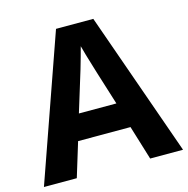

<svg xmlns="http://www.w3.org/2000/svg" viewBox="-106 -819 901 920"><g transform="rotate(-15 345.0 -358.5)"><path d="M527 0 475 -170H215L163 0H0L252 -717H437L690 0ZM387 -463Q382 -480 374 -506Q366 -532 358 -559Q350 -586 345 -606Q340 -586 331.5 -556.5Q323 -527 315.5 -500.5Q308 -474 304 -463L253 -297H439Z"/></g></svg>

Font: Noto Sans Canadian Aboriginal
Style: Regular
Weight: 400
Designer: Monotype Design Team, Typotheque's Kevin King
Foundry: Monotype Imaging Inc.
Version: Version 2.002